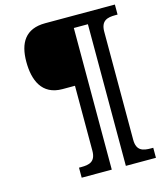

<svg xmlns="http://www.w3.org/2000/svg" viewBox="-126 -851 884 1054"><g transform="rotate(-15 315.5 -324.5)"><path d="M206 111H377V-694H457V111H628V54H615C570 54 533 46 533 -17V-631C533 -694 570 -703 615 -703H628V-760H232C119 -760 77 -689 77 -582C77 -478 113 -386 230 -386H301V-17C301 46 264 54 219 54H206Z"/></g></svg>

Font: Noto Serif Condensed Extra
Style: Italic
Weight: 800
Width: 3
Italic angle: -12°
Designer: Monotype Design Team
Foundry: Monotype Imaging Inc.
Version: Version 1.901